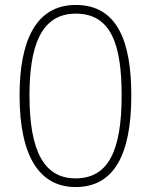

<svg xmlns="http://www.w3.org/2000/svg" viewBox="-20 -745 610 775"><path d="M510 -360C510 -577 454 -725 286 -725C120 -725 59 -572 59 -360C59 -113 140 10 285 10C438 10 510 -117 510 -360ZM99 -360C99 -556 144 -690 286 -690C430 -690 471 -562 471 -360C471 -134 416 -25 285 -25C159 -25 99 -133 99 -360Z"/></svg>

Font: Noto Sans Meetei Mayek ExtraLight
Style: Regular
Weight: 200
Designer: Monotype Design Team and Neelakash Kshetrimayum
Foundry: Monotype Imaging Inc.
Version: Version 2.002